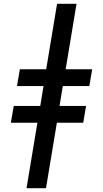

<svg xmlns="http://www.w3.org/2000/svg" viewBox="-20 -843 540 1006"><path d="M119 143 176 -200H37L52 -288H191L208 -392H69L84 -480H222L279 -823H381L324 -480H463L448 -392H309L292 -288H431L416 -200H278L221 143Z"/></svg>

Font: Iosevka SS04 Semibold Oblique
Style: Regular
Weight: 600
Italic angle: -9°
Monospace: yes
Designer: Belleve Invis
Foundry: Belleve Invis
Version: Version 19.0.0; ttfautohint (v1.8.4)